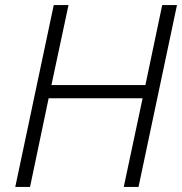

<svg xmlns="http://www.w3.org/2000/svg" viewBox="-20 -734 716 754"><path d="M40 0 191 -714H249L182 -400H551L617 -714H675L524 0H466L540 -348H171L98 0Z"/></svg>

Font: Noto Sans Light
Style: Italic
Weight: 300
Italic angle: -12°
Designer: Monotype Design Team
Foundry: Monotype Imaging Inc.
Version: Version 2.013; ttfautohint (v1.8.4.7-5d5b)